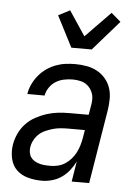

<svg xmlns="http://www.w3.org/2000/svg" viewBox="-55 -814 609 864"><g transform="rotate(5 250.0 -382.0)"><path d="M167 8Q135 8 104.5 0Q74 -8 53 -28Q32 -48 25 -79Q18 -110 23 -142Q27 -167 38.5 -192Q50 -217 68.5 -237Q87 -257 111.5 -270.5Q136 -284 161 -292Q186 -300 211.5 -303Q237 -306 263 -306H351L358 -347Q359 -353 360 -360Q361 -367 361 -373Q362 -392 354.5 -409Q347 -426 334 -437.5Q321 -449 303 -453.5Q285 -458 266 -458Q247 -458 227 -454Q207 -450 190 -439.5Q173 -429 161 -411.5Q149 -394 146 -375H68Q71 -397 81 -418.5Q91 -440 106 -458.5Q121 -477 140.5 -491Q160 -505 182 -513.5Q204 -522 226.5 -525Q249 -528 271 -528Q297 -528 322.5 -523.5Q348 -519 369.5 -507.5Q391 -496 407 -477.5Q423 -459 431 -436Q439 -413 439 -387Q439 -361 435 -335L380 0H301L316 -92Q305 -70 290 -51Q275 -32 255.5 -18.5Q236 -5 212.5 1.5Q189 8 167 8ZM199 -62Q215 -62 232.5 -66Q250 -70 265.5 -80Q281 -90 293 -104Q305 -118 313 -133.5Q321 -149 326 -166Q331 -183 334 -200L340 -236H263Q247 -236 230 -234.5Q213 -233 197 -228.5Q181 -224 164.5 -217Q148 -210 135 -198.5Q122 -187 113.5 -171.5Q105 -156 102 -139Q100 -127 102 -114.5Q104 -102 110.5 -92.5Q117 -83 127 -77Q137 -71 149 -67.5Q161 -64 173.5 -63Q186 -62 199 -62ZM247 -600 175 -740 227 -767 301 -656 414 -772 457 -735 339 -600Z"/></g></svg>

Font: Iosevka Oblique
Style: Regular
Weight: 400
Italic angle: -9°
Monospace: yes
Designer: Belleve Invis
Foundry: Belleve Invis
Version: Version 32.5.0; ttfautohint (v1.8.4)